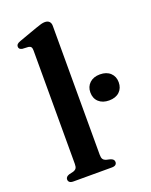

<svg xmlns="http://www.w3.org/2000/svg" viewBox="-139 -815 701 891"><g transform="rotate(-20 211.0 -370.0)"><path d="M223.5 -711.5V-74.5Q223.5 -60 228.2 -53Q233 -46 242 -43L263 -38Q272.5 -35 276.8 -30.2Q281 -25.5 281 -18.5Q281 -10 275 -5Q269 0 256 0H67Q54 0 48 -5Q42 -10 42 -18.5Q42 -25.5 46.5 -30.2Q51 -35 60 -38L81.5 -43Q91 -46 95.8 -52.8Q100.5 -59.5 100.5 -74V-634Q100.5 -646 96.8 -651.2Q93 -656.5 84 -658L54 -659.5Q45 -661.5 41.2 -665.5Q37.5 -669.5 37.5 -676Q37.5 -683 42 -687.8Q46.5 -692.5 59 -697L147 -728.5Q165 -735 175.5 -737.8Q186 -740.5 194 -740.5Q208.5 -740.5 216 -732.8Q223.5 -725 223.5 -711.5ZM351.5 -296.5Q319.5 -296.5 300.5 -314Q281.5 -331.5 281.5 -361Q281.5 -389.5 300.5 -407.2Q319.5 -425 351.5 -425Q384 -425 402.8 -407.2Q421.5 -389.5 421.5 -361Q421.5 -332 402.8 -314.2Q384 -296.5 351.5 -296.5Z"/></g></svg>

Font: Fraunces Medium
Style: Regular
Weight: 500
Version: Version 1.000;[b76b70a41]